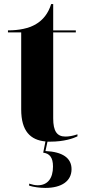

<svg xmlns="http://www.w3.org/2000/svg" viewBox="-20 -685 417 942"><path d="M227 10C294 10 340 -6 360 -16V-26C337 -18 317 -15 301 -15C260 -15 241 -41 241 -104V-526H352V-536H241V-665H231C217 -620 192 -587 154 -565C120 -546 75 -536 19 -536V-526H84V-148C84 -42 129 2 203 9L192 64C223 68 240 87 240 132C240 190 214 224 165 224C152 224 139 221 123 216V226C145 233 178 237 202 237C283 237 331 203 331 145C331 90 287 60 203 56L213 10C217 10 222 10 227 10Z"/></svg>

Font: Noto Serif Display Condensed ExtraBold
Style: Regular
Weight: 800
Width: 3
Designer: Monotype Design Team
Foundry: Monotype Imaging Inc.
Version: Version 2.009